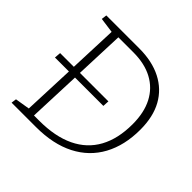

<svg xmlns="http://www.w3.org/2000/svg" viewBox="-174 -876 1049 1049"><g transform="rotate(45 350.0 -351.5)"><path d="M334 -703Q433 -703 504.5 -666.5Q576 -630 614 -561.5Q652 -493 652 -393Q652 -272 604 -183.5Q556 -95 463.5 -47.5Q371 0 239 0H50L54 -30L139 -44L151 -342H43L46 -379H152L163 -660L75 -672L79 -703ZM227 -37Q349 -37 432.5 -77Q516 -117 558.5 -194.5Q601 -272 601 -384Q601 -474 568.5 -536.5Q536 -599 474.5 -632Q413 -665 326 -665H210L199 -379H419L417 -342H198L186 -37Z"/></g></svg>

Font: Literata 18pt ExtraLight
Style: Italic
Weight: 250
Italic angle: -2°
Designer: Latin by Veronika Burian and Jose Scaglione. Greek by Irene Vlachou. Cyrillic by Vera Evstafieva
Foundry: TypeTogether
Version: Version 3.103;gftools[0.9.29]